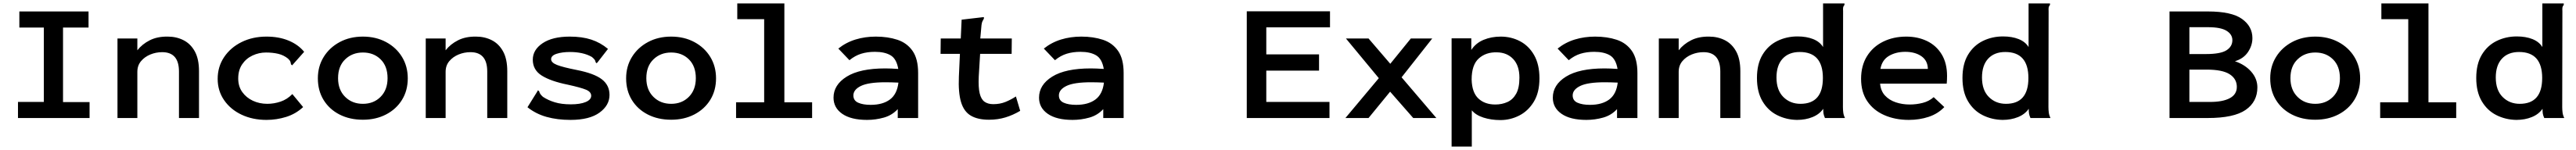

<svg xmlns="http://www.w3.org/2000/svg" viewBox="-20 -690 15040 877"><path d="M85 0V-94H236V-529H93V-623H497V-529H348V-93H503V0Z M666 0V-465H782V-396Q810 -432 854.5 -454.5Q899 -477 960 -476Q1010 -476 1051.5 -455Q1093 -434 1117.5 -389.5Q1142 -345 1142 -274V0H1025V-272Q1025 -385 927 -385Q891 -385 858 -371.5Q825 -358 803.5 -332.5Q782 -307 782 -270V0Z M1536 11Q1455 11 1390.5 -19.5Q1326 -50 1288.5 -104.5Q1251 -159 1251 -229Q1251 -300 1288.5 -356Q1326 -412 1390.5 -444Q1455 -476 1536 -476Q1609 -476 1665.5 -452.5Q1722 -429 1756 -387L1692 -315L1686 -308L1679 -314Q1678 -322 1675.5 -329.5Q1673 -337 1661 -348Q1636 -368 1604 -375.5Q1572 -383 1533 -383Q1492 -383 1454.5 -365.5Q1417 -348 1394 -314Q1371 -280 1371 -231Q1371 -185 1394.5 -152Q1418 -119 1456.5 -101Q1495 -83 1541 -83Q1580 -83 1618.5 -96Q1657 -109 1687 -140L1750 -64Q1707 -24 1651 -6.5Q1595 11 1536 11Z M2099 10Q2022 10 1962.5 -20.5Q1903 -51 1869.5 -105.5Q1836 -160 1836 -232Q1836 -302 1870 -357Q1904 -412 1963.5 -444Q2023 -476 2099 -476Q2175 -476 2234.5 -444Q2294 -412 2327.5 -357Q2361 -302 2361 -232Q2361 -161 2327.5 -106.5Q2294 -52 2234.5 -21Q2175 10 2099 10ZM2099 -83Q2162 -83 2202.5 -124Q2243 -165 2243 -233Q2243 -303 2202.5 -343Q2162 -383 2099 -383Q2037 -383 1995.5 -343Q1954 -303 1954 -233Q1954 -165 1995 -124Q2036 -83 2099 -83Z M2466 0V-465H2582V-396Q2610 -432 2654.5 -454.5Q2699 -477 2760 -476Q2810 -476 2851.5 -455Q2893 -434 2917.5 -389.5Q2942 -345 2942 -274V0H2825V-272Q2825 -385 2727 -385Q2691 -385 2658 -371.5Q2625 -358 2603.5 -332.5Q2582 -307 2582 -270V0Z M3311 11Q3234 11 3171.5 -6.5Q3109 -24 3060 -63L3116 -153L3121 -162L3128 -157Q3130 -149 3134 -142Q3138 -135 3150 -124Q3180 -104 3219.5 -92Q3259 -80 3313 -80Q3368 -80 3400 -93.5Q3432 -107 3432 -130Q3432 -153 3402 -165.5Q3372 -178 3295 -195Q3196 -215 3143.5 -248Q3091 -281 3091 -341Q3091 -399 3148.5 -437.5Q3206 -476 3307 -476Q3379 -476 3432.5 -458.5Q3486 -441 3530 -404L3471 -328L3464 -320L3458 -326Q3457 -334 3452.5 -340.5Q3448 -347 3436 -357Q3410 -372 3377.5 -379Q3345 -386 3309 -386Q3262 -386 3230 -375.5Q3198 -365 3198 -344Q3198 -324 3232 -310.5Q3266 -297 3347 -281Q3449 -261 3494 -226.5Q3539 -192 3539 -135Q3539 -74 3480.5 -31.5Q3422 11 3311 11Z M3899 10Q3822 10 3762.5 -20.5Q3703 -51 3669.5 -105.5Q3636 -160 3636 -232Q3636 -302 3670 -357Q3704 -412 3763.5 -444Q3823 -476 3899 -476Q3975 -476 4034.5 -444Q4094 -412 4127.5 -357Q4161 -302 4161 -232Q4161 -161 4127.5 -106.5Q4094 -52 4034.5 -21Q3975 10 3899 10ZM3899 -83Q3962 -83 4002.5 -124Q4043 -165 4043 -233Q4043 -303 4002.5 -343Q3962 -383 3899 -383Q3837 -383 3795.5 -343Q3754 -303 3754 -233Q3754 -165 3795 -124Q3836 -83 3899 -83Z M4278 0V-92H4442V-578H4285V-670H4560V-92H4722V0Z M5043 11Q4949 11 4898 -24.5Q4847 -60 4847 -119Q4847 -194 4924 -242Q5001 -290 5149 -290Q5180 -290 5225 -287Q5215 -346 5180.5 -366.5Q5146 -387 5089 -387Q5045 -387 5009 -376Q4973 -365 4940 -338L4875 -406Q4920 -442 4975.5 -459Q5031 -476 5094 -476Q5164 -476 5220 -457.5Q5276 -439 5308.5 -392.5Q5341 -346 5341 -263V0H5222V-52Q5189 -16 5141 -2.5Q5093 11 5043 11ZM4963 -132Q4963 -102 4991 -89.5Q5019 -77 5064 -77Q5134 -77 5176 -108Q5218 -139 5226 -207Q5207 -208 5186 -208.5Q5165 -209 5150 -209Q5051 -209 5007 -187.5Q4963 -166 4963 -132Z M5755 10Q5689 10 5648.5 -14Q5608 -38 5591.5 -93.5Q5575 -149 5579 -242L5585 -375H5472L5473 -465H5590L5595 -575L5715 -589L5725 -590V-581Q5721 -574 5717 -566.5Q5713 -559 5711 -543L5704 -465H5888L5887 -375H5703L5695 -243Q5692 -179 5700.5 -144Q5709 -109 5729 -95Q5749 -81 5780 -81Q5819 -81 5851 -94Q5883 -107 5912 -126L5937 -42Q5895 -17 5850.5 -3.5Q5806 10 5755 10Z M6243 11Q6149 11 6098 -24.5Q6047 -60 6047 -119Q6047 -194 6124 -242Q6201 -290 6349 -290Q6380 -290 6425 -287Q6415 -346 6380.5 -366.5Q6346 -387 6289 -387Q6245 -387 6209 -376Q6173 -365 6140 -338L6075 -406Q6120 -442 6175.5 -459Q6231 -476 6294 -476Q6364 -476 6420 -457.5Q6476 -439 6508.5 -392.5Q6541 -346 6541 -263V0H6422V-52Q6389 -16 6341 -2.5Q6293 11 6243 11ZM6163 -132Q6163 -102 6191 -89.5Q6219 -77 6264 -77Q6334 -77 6376 -108Q6418 -139 6426 -207Q6407 -208 6386 -208.5Q6365 -209 6350 -209Q6251 -209 6207 -187.5Q6163 -166 6163 -132Z M7260 0V-624H7746V-530H7374V-372H7682V-277H7374V-94H7743V0Z M7836 0 8031 -233 7839 -465H7971L8098 -317L8218 -465H8343L8164 -238L8367 0H8232L8097 -154L7971 0Z M8456 167V-466H8571V-398Q8597 -438 8642.5 -457Q8688 -476 8743 -476Q8804 -476 8855.5 -449Q8907 -422 8938 -367.5Q8969 -313 8969 -232Q8969 -149 8936 -95Q8903 -41 8851 -14.5Q8799 12 8741 12Q8687 12 8642 -2.5Q8597 -17 8574 -45V167ZM8711 -79Q8750 -79 8782 -93.5Q8814 -108 8833 -142Q8852 -176 8852 -236Q8852 -306 8816 -344.5Q8780 -383 8721 -384Q8657 -386 8615 -348.5Q8573 -311 8573 -225Q8575 -149 8612.5 -114Q8650 -79 8711 -79Z M9243 11Q9149 11 9098 -24.5Q9047 -60 9047 -119Q9047 -194 9124 -242Q9201 -290 9349 -290Q9380 -290 9425 -287Q9415 -346 9380.5 -366.5Q9346 -387 9289 -387Q9245 -387 9209 -376Q9173 -365 9140 -338L9075 -406Q9120 -442 9175.5 -459Q9231 -476 9294 -476Q9364 -476 9420 -457.5Q9476 -439 9508.5 -392.5Q9541 -346 9541 -263V0H9422V-52Q9389 -16 9341 -2.5Q9293 11 9243 11ZM9163 -132Q9163 -102 9191 -89.5Q9219 -77 9264 -77Q9334 -77 9376 -108Q9418 -139 9426 -207Q9407 -208 9386 -208.5Q9365 -209 9350 -209Q9251 -209 9207 -187.5Q9163 -166 9163 -132Z M9666 0V-465H9782V-396Q9810 -432 9854.5 -454.5Q9899 -477 9960 -476Q10010 -476 10051.5 -455Q10093 -434 10117.5 -389.5Q10142 -345 10142 -274V0H10025V-272Q10025 -385 9927 -385Q9891 -385 9858 -371.5Q9825 -358 9803.5 -332.5Q9782 -307 9782 -270V0Z M10473 11Q10410 10 10356.5 -17Q10303 -44 10271 -98.5Q10239 -153 10239 -234Q10239 -316 10271.5 -370Q10304 -424 10358 -450.5Q10412 -477 10476 -477Q10528 -477 10567 -461.5Q10606 -446 10625 -415V-670H10750V-661Q10744 -655 10742.5 -647.5Q10741 -640 10742 -624L10741 -64Q10741 -48 10743 -32Q10745 -16 10753 0H10636Q10629 -16 10627.5 -27Q10626 -38 10626 -54Q10604 -22 10563.5 -5.5Q10523 11 10473 11ZM10493 -83Q10624 -83 10624 -234Q10624 -386 10489 -386Q10425 -386 10389 -347Q10353 -308 10353 -237Q10353 -163 10393 -123Q10433 -83 10493 -83Z M11126 11Q11046 11 10982.5 -17Q10919 -45 10883 -98.5Q10847 -152 10847 -229Q10847 -306 10881.5 -361.5Q10916 -417 10976 -446.5Q11036 -476 11111 -476Q11178 -476 11232 -450Q11286 -424 11317.5 -372.5Q11349 -321 11349 -246Q11349 -236 11348.5 -223Q11348 -210 11347 -201H10958Q10962 -158 10986.5 -131.5Q11011 -105 11049 -92Q11087 -79 11131 -79Q11170 -79 11207 -88.5Q11244 -98 11271 -122L11333 -64Q11296 -25 11242 -7Q11188 11 11126 11ZM10960 -287H11237Q11236 -336 11199 -361.5Q11162 -387 11105 -387Q11050 -387 11009.5 -363Q10969 -339 10960 -287Z M11673 11Q11610 10 11556.5 -17Q11503 -44 11471 -98.5Q11439 -153 11439 -234Q11439 -316 11471.5 -370Q11504 -424 11558 -450.5Q11612 -477 11676 -477Q11728 -477 11767 -461.5Q11806 -446 11825 -415V-670H11950V-661Q11944 -655 11942.5 -647.5Q11941 -640 11942 -624L11941 -64Q11941 -48 11943 -32Q11945 -16 11953 0H11836Q11829 -16 11827.5 -27Q11826 -38 11826 -54Q11804 -22 11763.5 -5.5Q11723 11 11673 11ZM11693 -83Q11824 -83 11824 -234Q11824 -386 11689 -386Q11625 -386 11589 -347Q11553 -308 11553 -237Q11553 -163 11593 -123Q11633 -83 11693 -83Z M12648 0V-623H12872Q13010 -623 13071 -579.5Q13132 -536 13132 -467Q13132 -424 13106 -385.5Q13080 -347 13030 -332Q13089 -312 13125 -271Q13161 -230 13161 -179Q13161 -95 13092.5 -47.5Q13024 0 12871 0ZM12764 -374H12861Q12946 -374 12980.5 -396Q13015 -418 13015 -455Q13015 -489 12981 -510Q12947 -531 12873 -531H12764ZM12764 -94H12885Q12959 -94 13000 -116Q13041 -138 13041 -182Q13041 -229 12999 -256Q12957 -283 12865 -283H12764Z M13499 10Q13422 10 13362.5 -20.5Q13303 -51 13269.5 -105.5Q13236 -160 13236 -232Q13236 -302 13270 -357Q13304 -412 13363.5 -444Q13423 -476 13499 -476Q13575 -476 13634.5 -444Q13694 -412 13727.5 -357Q13761 -302 13761 -232Q13761 -161 13727.5 -106.5Q13694 -52 13634.5 -21Q13575 10 13499 10ZM13499 -83Q13562 -83 13602.5 -124Q13643 -165 13643 -233Q13643 -303 13602.5 -343Q13562 -383 13499 -383Q13437 -383 13395.5 -343Q13354 -303 13354 -233Q13354 -165 13395 -124Q13436 -83 13499 -83Z M13878 0V-92H14042V-578H13885V-670H14160V-92H14322V0Z M14673 11Q14610 10 14556.5 -17Q14503 -44 14471 -98.5Q14439 -153 14439 -234Q14439 -316 14471.5 -370Q14504 -424 14558 -450.5Q14612 -477 14676 -477Q14728 -477 14767 -461.5Q14806 -446 14825 -415V-670H14950V-661Q14944 -655 14942.5 -647.5Q14941 -640 14942 -624L14941 -64Q14941 -48 14943 -32Q14945 -16 14953 0H14836Q14829 -16 14827.5 -27Q14826 -38 14826 -54Q14804 -22 14763.5 -5.5Q14723 11 14673 11ZM14693 -83Q14824 -83 14824 -234Q14824 -386 14689 -386Q14625 -386 14589 -347Q14553 -308 14553 -237Q14553 -163 14593 -123Q14633 -83 14693 -83Z"/></svg>

Font: Inconsolata Expanded Bold
Style: Regular
Weight: 700
Width: 7
Monospace: yes
Designer: Raph Levien, Cyreal, Brenton Simpson
Foundry: Raph Levien, Cyreal, Google
Version: Version 3.001; ttfautohint (v1.8.2.53-6de2)